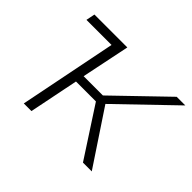

<svg xmlns="http://www.w3.org/2000/svg" viewBox="-111 -648 817 817"><g transform="rotate(45 297.5 -240.0)"><path d="M350 -244 512 0H459L314 -223H194L149 0H103L191 -440H40L48 -480H246L201 -262H317L543 -480H595Z"/></g></svg>

Font: Montserrat Ace
Style: Light Italic
Weight: 300
Italic angle: -11.3°
Designer: Julieta Ulanovsky
Foundry: Julieta Ulanovsky
Version: Version 1